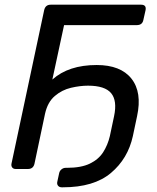

<svg xmlns="http://www.w3.org/2000/svg" viewBox="-20 -720 669 818"><path d="M47 0Q37 0 32 -6.5Q27 -13 29 -23L168 -676Q173 -700 196 -700H581Q605 -700 600 -676L591 -636Q587 -613 563 -613H253L203 -381Q272 -443 392 -443Q494 -443 540 -385Q586 -327 564 -225L546 -140Q525 -44 452.5 17Q380 78 248 78H243Q233 78 227.5 71.5Q222 65 224 55L232 18Q234 8 242 1.5Q250 -5 260 -5H265Q326 -5 363 -23Q400 -41 419.5 -71.5Q439 -102 448 -140L466 -225Q480 -291 453.5 -323Q427 -355 355 -355Q321 -355 282.5 -346Q244 -337 213.5 -311Q183 -285 172 -236L127 -23Q122 0 99 0Z"/></svg>

Font: Lubike
Style: Italic
Weight: 400
Italic angle: -12°
Foundry: Honoka55
Version: Version 1.000;July 22, 2022;FontCreator 14.0.0.2862 64-bit